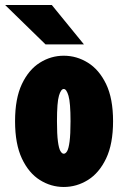

<svg xmlns="http://www.w3.org/2000/svg" viewBox="-30 -734 500 765"><path d="M224 11Q173 11 128.8 -16.8Q84.5 -44.5 57.2 -102.5Q30 -160.5 30 -251Q30 -341.5 57.2 -399Q84.5 -456.5 128.8 -484.2Q173 -512 224 -512Q275.5 -512 320.2 -484.2Q365 -456.5 392.8 -399Q420.5 -341.5 420.5 -251Q420.5 -160.5 392.8 -102.5Q365 -44.5 320.2 -16.8Q275.5 11 224 11ZM224 -121.5Q231.5 -121.5 237.5 -131.8Q243.5 -142 247.2 -170Q251 -198 251 -251Q251 -324.5 243 -352Q235 -379.5 224 -379.5Q213 -379.5 205 -353Q197 -326.5 197 -251Q197 -198.5 200.8 -170.5Q204.5 -142.5 210.8 -132Q217 -121.5 224 -121.5ZM151.5 -557 -9.5 -714H176.5L304.5 -557Z"/></svg>

Font: Trispace Condensed ExtraBold
Style: Regular
Weight: 800
Width: 3
Designer: Tyler Finck
Foundry: Etcetera Type Company
Version: Version 1.210; ttfautohint (v1.8.3)